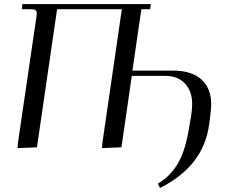

<svg xmlns="http://www.w3.org/2000/svg" viewBox="-20 -722 1138 941"><path d="M65.9 3.9 67.9 -22 158.2 -637.2Q160.2 -650.9 160.2 -655.8Q160.2 -668.5 153.3 -672.6Q146.5 -676.8 127.9 -676.8H86.9L89.8 -702.1H719.2L715.8 -676.8H672.9L628.9 -376H828.1Q918.5 -376 966.8 -332.8Q1015.1 -289.6 1015.1 -210.9Q1015.1 -191.9 1009.8 -147.9L1004.9 -110.8Q977.5 92.3 764.2 199.2L753.9 178.2Q783.7 159.7 805.2 138.9Q826.7 118.2 846.7 87.4Q866.7 56.6 881.3 12.5Q896 -31.7 905.8 -90.8L917 -155.8Q921.9 -189 921.9 -211.9Q921.9 -274.4 886.7 -312.3Q851.6 -350.1 791 -350.1H626L575.2 0L480 3.9L481.9 -22L577.1 -676.8H259.8L161.1 0Z"/></svg>

Font: Dihjauti
Style: Bold Italic
Weight: 700
Italic angle: -9°
Designer: T. Christopher White
Version: Version 3.0.0